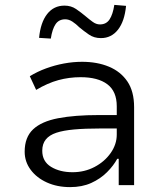

<svg xmlns="http://www.w3.org/2000/svg" viewBox="-20 -758 668 786"><path d="M267 8Q214 8 172 -11Q130 -30 105.5 -63Q81 -96 81 -137Q81 -196 115.5 -228.5Q150 -261 218 -274Q286 -287 385 -287H472V-232H388Q328 -232 283.5 -228Q239 -224 210.5 -214.5Q182 -205 167.5 -187Q153 -169 153 -141Q153 -97 189 -75Q225 -53 277 -53Q326 -53 367 -74.5Q408 -96 433 -131.5Q458 -167 458 -207V-323Q458 -384 419.5 -413Q381 -442 310 -442Q263 -442 219 -430Q175 -418 128 -390L102 -446Q133 -465 168.5 -478Q204 -491 241.5 -498Q279 -505 316 -505Q378 -505 426 -485Q474 -465 501.5 -424.5Q529 -384 529 -319V0H466V-108H460Q445 -80 418 -53Q391 -26 353.5 -9Q316 8 267 8ZM188 -600 140 -603Q146 -666 173 -700.5Q200 -735 244 -735Q271 -735 291.5 -721Q312 -707 331 -691Q345 -679 359.5 -668.5Q374 -658 389 -658Q415 -658 428.5 -678.5Q442 -699 448 -738L496 -734Q490 -671 463 -636.5Q436 -602 393 -602Q365 -602 344 -616.5Q323 -631 305 -646Q291 -660 276.5 -669.5Q262 -679 247 -679Q221 -679 207.5 -659Q194 -639 188 -600Z"/></svg>

Font: Nunito Sans 6pt Light
Style: Regular
Weight: 300
Version: Version 3.101;gftools[0.9.27]